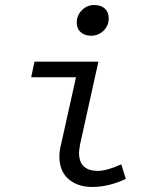

<svg xmlns="http://www.w3.org/2000/svg" viewBox="-20 -731 640 763"><path d="M347 12Q288 12 252 -19.5Q216 -51 216 -110Q216 -133 224 -163L282 -424H104L117 -486H371L298 -156Q294 -132 294 -124Q294 -52 369 -52Q405 -52 462 -78L480 -20Q411 12 347 12ZM342 -589Q317 -589 301 -603Q285 -617 285 -642Q285 -670 305.5 -690.5Q326 -711 354 -711Q381 -711 396.5 -697Q412 -683 412 -658Q412 -629 391.5 -609Q371 -589 342 -589Z"/></svg>

Font: TypoPRO Source Code Pro
Style: Italic
Weight: 400
Italic angle: -11°
Monospace: yes
Designer: Paul D. Hunt, Teo Tuominen
Foundry: Adobe Systems Incorporated
Version: Version 1.030;PS 1.0;hotconv 1.0.84;makeotf.lib2.5.63406